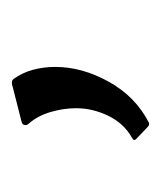

<svg xmlns="http://www.w3.org/2000/svg" viewBox="7 -198 276 330"><g transform="rotate(-90 145.0 -33.0)"><path d="M71 63Q67 59 73 56Q98 42 111 15Q124 -12 124 -40Q124 -62 117.5 -84Q111 -106 98 -121Q95 -124 95 -127Q95 -133 101 -134L160 -149Q161 -149 163 -150Q171 -152 174 -148Q185 -133 190 -114.5Q195 -96 195 -76Q195 -30 169.5 16Q144 62 99 85Q95 86 92 83Z"/></g></svg>

Font: Gowun Dodum
Style: Regular
Weight: 400
Designer: Yanghee Ryu
Foundry: Yanghee Ryu
Version: Version 2.000